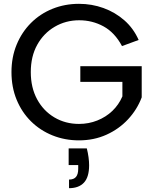

<svg xmlns="http://www.w3.org/2000/svg" viewBox="-20 -727 808 1004"><path d="M434 49Q440 73 443 95.5Q446 118 446 137Q446 199 419 228Q392 257 341 257V212Q366 212 377.5 198Q389 184 389 156V136H339V49ZM618 -486Q580 -557 521.5 -589Q463 -621 394 -621Q324 -621 266 -587Q208 -553 174.5 -492.5Q141 -432 141 -350Q141 -269 174 -208Q207 -147 264.5 -113Q322 -79 393 -79Q444 -79 489 -97Q534 -115 567.5 -147Q601 -179 620 -223V-299H400V-381H721V-218Q697 -154 649.5 -103Q602 -52 536.5 -22.5Q471 7 393 7Q319 7 254.5 -19Q190 -45 142 -92.5Q94 -140 67 -205.5Q40 -271 40 -350Q40 -428 67 -493.5Q94 -559 142 -607Q190 -655 254.5 -681Q319 -707 393 -707Q460 -707 521 -685Q582 -663 630 -621Q678 -579 705 -518Z"/></svg>

Font: Albert Sans Medium
Style: Regular
Weight: 500
Designer: Andreas Rasmussen
Foundry: a.Foundry
Version: Version 1.025